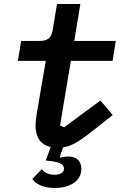

<svg xmlns="http://www.w3.org/2000/svg" viewBox="-20 -718 640 948"><path d="M250 210.2C323.2 210.2 381.7 177.2 381.7 115.8C381.7 73.2 353.7 54.7 317.5 54.7C306.8 54.7 292.3 56.5 277.7 60.7L275.2 57.2L291.5 9.6C340.9 2.5 383.9 -28.8 458.8 -88.8L536.6 -150.2L475.9 -221.6L296.5 -89.5L276.6 -98.4L329.9 -417.6H535.9L551.8 -516H346.6L376.8 -698.2H261.4L240.4 -571.7C233.7 -529.8 215.2 -516 175.1 -516H84.5L68.2 -417.6H206L161.2 -155.2C157.3 -131.4 155.5 -112.9 155.5 -98C155.5 -41.5 179.7 -3.2 230.5 7.8L205.6 74.6L230.5 77.4C284.1 83.1 296.2 99.8 296.2 114.3C296.2 134.9 274.5 144.9 248.2 144.9C215.6 144.9 196.7 130.3 186.4 117.2L139.6 165.8C156.2 189.6 192.5 210.2 250 210.2Z"/></svg>

Font: Margiela Mono Italic SmBold It
Style: Regular
Weight: 600
Designer: Mike Abbink, Paul van der Laan, Pieter van Rosmalen
Foundry: Bold Monday
Version: Version 2.003 2021